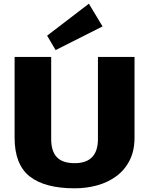

<svg xmlns="http://www.w3.org/2000/svg" viewBox="-20 -1008 807 1039"><path d="M384 11Q222 11 140.5 -53.5Q59 -118 59 -263V-700H257V-256Q257 -189 288 -157Q319 -125 384 -125Q510 -125 510 -256V-700H708V-263Q708 -192 681.5 -140Q655 -88 609.5 -54.5Q564 -21 506 -5Q448 11 384 11ZM535 -865 281 -737 235 -815 461 -988Z"/></svg>

Font: Pathway Extreme 8pt Thin 12pt ExtraBold
Style: Regular
Weight: 800
Version: Version 1.001;gftools[0.9.26]